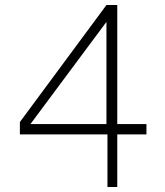

<svg xmlns="http://www.w3.org/2000/svg" viewBox="-20 -743 655 763"><path d="M403 -723 59 -258V-209H407V0H446V-209H562V-250H446V-723ZM101 -250 403 -656V-250Z"/></svg>

Font: United Sans Thin
Style: Regular
Weight: 100
Designer: Pablo Impallari, Rodrigo Fuenzalida (Modified by Dan O. Williams)
Version: Version 1.000;PS 001.000;hotconv 1.0.88;makeotf.lib2.5.64775